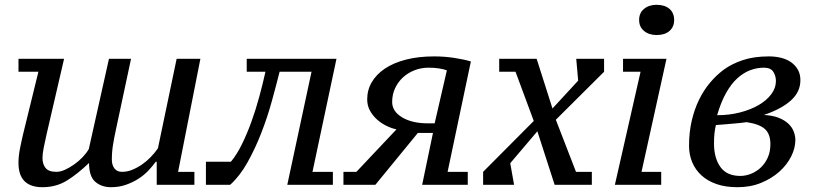

<svg xmlns="http://www.w3.org/2000/svg" viewBox="-20 -770 3405 800"><path d="M174 -210 247 -525H57V-471H140L76 -210C70.7 -187.3 66.2 -166.3 62.5 -147C58.8 -127.7 57 -109 57 -91C57 -23.7 90.3 10 157 10C195 10 228.8 0.8 258.5 -17.5C288.2 -35.8 319 -60.3 351 -91C351 -53.7 359.7 -27.5 377 -12.5C394.3 2.5 416.3 10 443 10C465 10 485.5 6.7 504.5 0C523.5 -6.7 540.8 -15 556.5 -25C572.2 -35 586 -46.3 598 -59C610 -71.7 620.3 -84 629 -96H633V0H790V-54H722L815 -525H716L638 -152C629.3 -139.3 619.3 -127.2 608 -115.5C596.7 -103.8 584.5 -93.5 571.5 -84.5C558.5 -75.5 545 -68.2 531 -62.5C517 -56.8 502.7 -54 488 -54C474.7 -54 464.3 -58.7 457 -68C449.7 -77.3 446 -89.7 446 -105C446 -126.3 447.7 -147.2 451 -167.5C454.3 -187.8 458.3 -208.7 463 -230L526 -525H434L350 -149C344 -138.3 335.7 -127.3 325 -116C314.3 -104.7 302.7 -94.5 290 -85.5C277.3 -76.5 264.5 -69 251.5 -63C238.5 -57 226.3 -54 215 -54C193.7 -54 178.7 -59.3 170 -70C161.3 -80.7 157 -94.7 157 -112C157 -123.3 158.8 -138.2 162.5 -156.5C166.2 -174.8 170 -192.7 174 -210Z M1278 -471 1177 0H1270H1367V-54H1282L1382 -525H1008V-471H1086C1078.7 -437.7 1070.2 -403.2 1060.5 -367.5C1050.8 -331.8 1040 -297.3 1028 -264C1016 -230.7 1002.8 -199.3 988.5 -170C974.2 -140.7 958.7 -116 942 -96H838V0H939C965.7 -24 989.7 -55 1011 -93C1032.3 -131 1051.5 -171.8 1068.5 -215.5C1085.5 -259.2 1100.2 -303.3 1112.5 -348C1124.8 -392.7 1135.7 -433.7 1145 -471Z M1842 -477 1791 -256H1765C1719.7 -256 1683.2 -264.3 1655.5 -281C1627.8 -297.7 1614 -319 1614 -345C1614 -365.7 1618 -384.7 1626 -402C1634 -419.3 1644.8 -434.3 1658.5 -447C1672.2 -459.7 1688.2 -469.7 1706.5 -477C1724.8 -484.3 1744.7 -488 1766 -488C1781.3 -488 1795.5 -487 1808.5 -485C1821.5 -483 1832.7 -480.3 1842 -477ZM1632 -231 1465 -54H1411V0H1544L1721 -216H1784L1739 0H1929V-54H1845L1942 -514C1921.3 -520 1897.7 -525 1871 -529C1844.3 -533 1817 -535 1789 -535C1745 -535 1705.7 -530.5 1671 -521.5C1636.3 -512.5 1607.2 -500 1583.5 -484C1559.8 -468 1541.7 -449.2 1529 -427.5C1516.3 -405.8 1510 -382 1510 -356C1510 -338.7 1513.8 -323 1521.5 -309C1529.2 -295 1539 -282.7 1551 -272C1563 -261.3 1576.2 -252.5 1590.5 -245.5C1604.8 -238.5 1618.7 -233.7 1632 -231Z M2219 -223 2291 0H2446V-54H2380L2296 -271L2497 -471V-525H2381L2389 -434L2282 -318L2216 -525H2060V-471H2128L2204 -266L1993 -54V0H2122L2106 -90Z M2576 -471H2649L2542 0H2735V-54H2653L2757 -525H2576ZM2643 -687C2643 -667.7 2649.8 -652.3 2663.5 -641C2677.2 -629.7 2694.7 -624 2716 -624C2738.7 -624 2756.5 -629.7 2769.5 -641C2782.5 -652.3 2789 -667.7 2789 -687C2789 -706.3 2782.5 -721.7 2769.5 -733C2756.5 -744.3 2738.7 -750 2716 -750C2694.7 -750 2677.2 -744.3 2663.5 -733C2649.8 -721.7 2643 -706.3 2643 -687Z M3315 -436C3315 -452.7 3311.5 -467.2 3304.5 -479.5C3297.5 -491.8 3288.2 -502.2 3276.5 -510.5C3264.8 -518.8 3251 -525 3235 -529C3219 -533 3202 -535 3184 -535C3142 -535 3105.7 -529.8 3075 -519.5C3044.3 -509.2 3018 -496 2996 -480C2975.3 -464.7 2956.2 -446.5 2938.5 -425.5C2920.8 -404.5 2905.5 -380.7 2892.5 -354C2879.5 -327.3 2869.3 -298 2862 -266C2854.7 -234 2851 -199.7 2851 -163C2851 -138.3 2855.3 -115.5 2864 -94.5C2872.7 -73.5 2885.5 -55.2 2902.5 -39.5C2919.5 -23.8 2940.5 -11.7 2965.5 -3C2990.5 5.7 3019.7 10 3053 10C3089 10 3121.7 4 3151 -8C3180.3 -20 3205.7 -35.5 3227 -54.5C3248.3 -73.5 3264.8 -94.7 3276.5 -118C3288.2 -141.3 3294 -164.3 3294 -187C3294 -197.7 3291.8 -209 3287.5 -221C3283.2 -233 3275.8 -244 3265.5 -254C3255.2 -264 3241.7 -272.3 3225 -279C3208.3 -285.7 3187.7 -289.7 3163 -291C3211.7 -307.7 3249.2 -327.8 3275.5 -351.5C3301.8 -375.2 3315 -403.3 3315 -436ZM3190 -169C3190 -148.3 3186.3 -129.8 3179 -113.5C3171.7 -97.2 3162 -83.3 3150 -72C3138 -60.7 3124.5 -52 3109.5 -46C3094.5 -40 3079.7 -37 3065 -37C3027 -37 2999.2 -49.5 2981.5 -74.5C2963.8 -99.5 2955 -132 2955 -172C2955 -203.3 2957.7 -229 2963 -249C2973 -249.7 2983.8 -250.5 2995.5 -251.5L3030 -254.5L3063 -257.5C3073.7 -258.5 3083 -259.7 3091 -261C3126.3 -255.7 3151.7 -246.2 3167 -232.5C3182.3 -218.8 3190 -197.7 3190 -169ZM3163 -488C3181.7 -488 3194.7 -482.3 3202 -471C3209.3 -459.7 3213 -446.7 3213 -432C3213 -413.3 3206.7 -395.3 3194 -378C3181.3 -360.7 3163.8 -345.5 3141.5 -332.5C3119.2 -319.5 3093.2 -309.2 3063.5 -301.5C3033.8 -293.8 3002 -290 2968 -290C2978.7 -326.7 2991.2 -357.7 3005.5 -383C3019.8 -408.3 3035.5 -428.7 3052.5 -444C3069.5 -459.3 3087.3 -470.5 3106 -477.5C3124.7 -484.5 3143.7 -488 3163 -488Z"/></svg>

Font: PT Serif Caption
Style: Italic
Weight: 400
Italic angle: -12°
Designer: A.Korolkova, O.Umpeleva, V.Yefimov
Foundry: ParaType Ltd
Version: Version 1.000W OFL